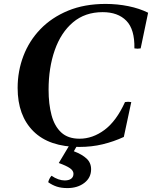

<svg xmlns="http://www.w3.org/2000/svg" viewBox="-20 -735 776 980"><path d="M385 15Q231 15 150.5 -65Q70 -145 70 -286Q70 -372 99.5 -449.5Q129 -527 186.5 -586.5Q244 -646 327.5 -680.5Q411 -715 519 -715Q579 -715 635.5 -703.5Q692 -692 736 -670L698 -488Q682 -485 666 -488Q668 -585 625 -629Q582 -673 504 -673Q414 -673 352.5 -621Q291 -569 259.5 -479Q228 -389 228 -277Q228 -204 243 -147.5Q258 -91 292.5 -59Q327 -27 386 -27Q453 -27 513.5 -72Q574 -117 618 -214Q634 -217 650 -214L612 -36Q560 -12 504 1.5Q448 15 385 15ZM243 162Q260 174 277.5 180Q295 186 310 186Q332 186 343.5 177Q355 168 355 152Q355 136 337 123.5Q319 111 280 97L338 0H378L357 37Q399 53 422 74.5Q445 96 445 129Q445 172 410.5 198.5Q376 225 324 225Q293 225 270 217.5Q247 210 226 195Q228 187 232 178.5Q236 170 243 162Z"/></svg>

Font: Poltawski Nowy SemiBold
Style: Italic
Weight: 600
Italic angle: -12°
Version: Version 1.001;gftools[0.9.25]